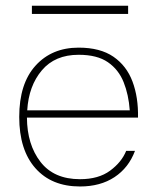

<svg xmlns="http://www.w3.org/2000/svg" viewBox="-20 -657 552 682"><path d="M435.1 -636.7H93.3V-607.4H435.1ZM75.7 -239.3H470.2Q471.7 -311 450.7 -367.2Q429.7 -423.3 382.8 -455.6Q335.9 -487.8 259.3 -487.8Q164.1 -487.8 106.2 -423.8Q48.3 -359.9 48.3 -241.7Q48.3 -124.5 105.7 -59.6Q163.1 5.4 264.2 5.4Q336.4 5.4 386.7 -27.8Q437 -61 459.5 -121.1H428.2Q412.1 -81.1 371.1 -50.8Q330.1 -20.5 264.2 -20.5Q171.4 -20.5 123.8 -82Q76.2 -143.6 75.7 -239.3ZM76.7 -265.1Q82 -352.1 128.7 -407.2Q175.3 -462.4 259.3 -462.4Q325.2 -462.4 363.3 -436Q401.4 -409.7 419.2 -365Q437 -320.3 440.9 -265.1Z"/></svg>

Font: Estedad-FD VF
Style: Regular
Weight: 100
Designer: Amin Abedi
Version: Version 7.3